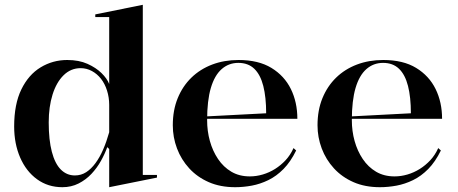

<svg xmlns="http://www.w3.org/2000/svg" viewBox="-20 -765 1907 800"><path d="M575 -745V-36H634V-25L435 15V-144L427 -152Q417 -124 400.5 -94.5Q384 -65 361 -40.5Q338 -16 307.5 -0.5Q277 15 240 15Q180 15 134.5 -18Q89 -51 64 -108.5Q39 -166 39 -238Q39 -331 69 -392.5Q99 -454 149.5 -484.5Q200 -515 260 -515Q309 -515 344.5 -499Q380 -483 403 -460.5Q426 -438 435 -415V-694H377V-705ZM316 -481Q275 -481 245 -451.5Q215 -422 199 -371Q183 -320 183 -255Q183 -182 196 -132.5Q209 -83 233.5 -58.5Q258 -34 292 -34Q318 -34 339 -47.5Q360 -61 378 -85.5Q396 -110 410 -142.5Q424 -175 435 -214V-328Q435 -359 426 -387.5Q417 -416 401 -436.5Q385 -457 363 -469Q341 -481 316 -481Z M974 -515Q1057 -515 1111 -482Q1165 -449 1192 -394Q1219 -339 1219 -270H840V-280L1089 -293Q1089 -360 1077 -407Q1065 -454 1039.5 -478.5Q1014 -503 973 -503Q933 -503 903.5 -477Q874 -451 858.5 -398.5Q843 -346 843 -264Q843 -219 854.5 -177.5Q866 -136 888.5 -102.5Q911 -69 944 -49.5Q977 -30 1021 -30Q1048 -30 1075 -38Q1102 -46 1126 -61Q1150 -76 1170 -97.5Q1190 -119 1203 -148L1214 -138Q1191 -91 1161.5 -61Q1132 -31 1098 -14.5Q1064 2 1029 8.5Q994 15 960 15Q898 15 850 -6Q802 -27 768.5 -63.5Q735 -100 717.5 -146.5Q700 -193 700 -243Q700 -306 720.5 -356Q741 -406 777.5 -441.5Q814 -477 864 -496Q914 -515 974 -515Z M1577 -515Q1660 -515 1714 -482Q1768 -449 1795 -394Q1822 -339 1822 -270H1443V-280L1692 -293Q1692 -360 1680 -407Q1668 -454 1642.5 -478.5Q1617 -503 1576 -503Q1536 -503 1506.5 -477Q1477 -451 1461.5 -398.5Q1446 -346 1446 -264Q1446 -219 1457.5 -177.5Q1469 -136 1491.5 -102.5Q1514 -69 1547 -49.5Q1580 -30 1624 -30Q1651 -30 1678 -38Q1705 -46 1729 -61Q1753 -76 1773 -97.5Q1793 -119 1806 -148L1817 -138Q1794 -91 1764.5 -61Q1735 -31 1701 -14.5Q1667 2 1632 8.5Q1597 15 1563 15Q1501 15 1453 -6Q1405 -27 1371.5 -63.5Q1338 -100 1320.5 -146.5Q1303 -193 1303 -243Q1303 -306 1323.5 -356Q1344 -406 1380.5 -441.5Q1417 -477 1467 -496Q1517 -515 1577 -515Z"/></svg>

Font: Kalnia Thin Medium
Style: Regular
Weight: 500
Version: Version 1.105